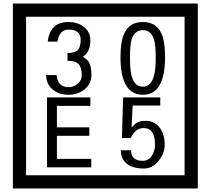

<svg xmlns="http://www.w3.org/2000/svg" viewBox="-20 -980 1195 1090"><path d="M1103 90H53V-960H1103ZM1028 15V-885H128V15ZM499 -556Q499 -504 460.5 -473Q422 -442 369 -442Q314 -442 280 -471Q242 -502 242 -554H301Q307 -485 370 -485Q398 -485 421 -504.5Q444 -524 444 -552Q444 -597 426 -616Q408 -635 363 -635V-679Q405 -679 421.5 -696Q438 -713 438 -754Q438 -812 369 -812Q318 -812 306 -744H251Q264 -855 368 -855Q419 -855 454 -829Q493 -800 493 -750Q493 -685 451 -658Q475 -642 483 -630Q499 -605 499 -556ZM917 -656Q917 -442 791 -442Q664 -442 664 -656Q664 -744 685 -789Q714 -855 791 -855Q868 -855 897 -789Q917 -745 917 -656ZM864 -656Q864 -723 855 -752Q840 -809 791 -809Q742 -809 726 -752Q718 -723 718 -656Q718 -587 726 -553Q742 -488 791 -488Q839 -488 855 -554Q864 -587 864 -656ZM498 -30H247V-427H493V-379H303V-257H487V-209H303V-78H498ZM915 -160Q916 -111 880.5 -67Q845 -23 796 -23Q741 -23 706 -46Q666 -74 666 -127H724Q724 -67 790 -67Q824 -67 843 -97Q860 -124 860 -159Q860 -253 795 -253Q748 -253 722 -196H672L679 -427H890V-381H733L727 -257Q740 -269 753 -281Q772 -294 807 -294Q859 -294 889 -252Q915 -215 915 -160Z"/></svg>

Font: Unicode BMP Fallback SIL
Style: Regular
Weight: 400
Foundry: NRSI, SIL International
Version: Version 5.1 Based on Unicode 5.1